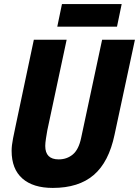

<svg xmlns="http://www.w3.org/2000/svg" viewBox="-20 -906 682 942"><path d="M239 16Q142 16 89.5 -30.5Q37 -77 37 -166Q37 -192 44 -227Q51 -262 57 -290L146 -711H307L212 -266Q209 -249 205.5 -226.5Q202 -204 202 -190Q202 -124 268 -124Q308 -124 337 -148Q366 -172 378 -229L481 -711H642L542 -245Q514 -111 440 -47.5Q366 16 239 16ZM261 -775 284 -886H577L554 -775Z"/></svg>

Font: Geist Mono ExtraBold
Style: Italic
Weight: 800
Italic angle: -12°
Monospace: yes
Designer: Basement.studio, Andrés Briganti, Mateo Zaragoza
Foundry: Basement.studio, Vercel, Andrés Briganti, Guido Ferreyra, Mateo Zaragoza
Version: Version 1.500; ttfautohint (v1.8.4.7-5d5b)